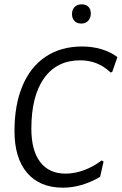

<svg xmlns="http://www.w3.org/2000/svg" viewBox="-20 -861 563 888"><path d="M523 -597 499 -528 491 -526Q433 -582 351 -582Q243 -582 184 -499.5Q125 -417 125 -266Q125 -165 166 -111.5Q207 -58 283 -58Q325 -58 368.5 -74Q412 -90 450 -119L459 -114L443 -43Q357 7 271 7Q164 7 105.5 -61.5Q47 -130 47 -255Q47 -376 84 -464Q121 -552 191.5 -599Q262 -646 360 -646Q407 -646 449 -633.5Q491 -621 523 -597ZM400 -799Q400 -778 388 -765Q376 -752 356 -752Q336 -752 324.5 -764Q313 -776 313 -796Q313 -816 325 -828.5Q337 -841 358 -841Q377 -841 388.5 -830Q400 -819 400 -799Z"/></svg>

Font: Alegreya Sans SC
Style: Italic
Weight: 400
Italic angle: -7°
Designer: Juan Pablo del Peral
Foundry: Huerta Tipografica
Version: Version 2.008; ttfautohint (v1.6)